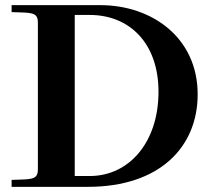

<svg xmlns="http://www.w3.org/2000/svg" viewBox="-20 -725 837 745"><path d="M25 -27V0H321C599 0 747 -154 747 -359C747 -580 568 -705 370 -705H25V-678C100 -675 127 -680 127 -637V-68C127 -25 100 -30 25 -27ZM270 -42V-667H328C482 -667 595 -558 595 -369C595 -174 482 -42 328 -42Z"/></svg>

Font: Ortica Linear
Style: Bold
Weight: 700
Designer: Benedetta Bovani
Foundry: Collletttivo
Version: Version 2.000;Glyphs 3.1.2 (3151)